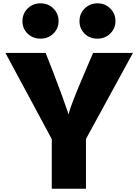

<svg xmlns="http://www.w3.org/2000/svg" viewBox="-20 -1102 831 1157"><path d="M12.7 -783.2H254.9L301.8 -664.1Q362.3 -505.9 386.7 -431.6L392.6 -412.1Q407.2 -471.7 490.2 -664.1L541 -783.2H781.2L498 -264.6V35.2H292V-263.7ZM146.5 -899.4Q115.2 -929.7 115.2 -974.6Q115.2 -1019.5 146.5 -1050.8Q177.7 -1082 224.1 -1082Q270.5 -1082 301.8 -1050.8Q333 -1019.5 333 -975.1Q333 -930.7 301.8 -899.9Q270.5 -869.1 224.1 -869.1Q177.7 -869.1 146.5 -899.4ZM489.7 -899.4Q459 -929.7 459 -974.6Q459 -1019.5 490.2 -1050.8Q521.5 -1082 567.4 -1082Q613.3 -1082 644.5 -1050.8Q675.8 -1019.5 675.8 -975.1Q675.8 -930.7 644.5 -899.9Q613.3 -869.1 566.9 -869.1Q520.5 -869.1 489.7 -899.4Z"/></svg>

Font: GenEi M Gothic v2 Black
Style: Regular
Weight: 900
Version: Version 2.0